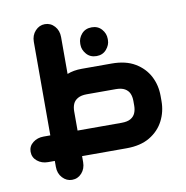

<svg xmlns="http://www.w3.org/2000/svg" viewBox="-81 -709 862 888"><g transform="rotate(-10 349.5 -265.5)"><path d="M251 0V28Q251 59 232.5 79.5Q214 100 187 100Q161 100 142 79.5Q123 59 123 28V0H91Q62 0 41 -17Q20 -34 20 -61Q20 -87 41 -103.5Q62 -120 91 -120H123V-559Q123 -590 142 -610.5Q161 -631 187 -631Q214 -631 232.5 -610.5Q251 -590 251 -559V-386Q266 -392 283 -395Q300 -398 320 -398H460Q526 -398 569.5 -372Q613 -346 635 -304Q657 -262 657 -211V-187Q657 -137 635 -94.5Q613 -52 569.5 -26Q526 0 460 0ZM398 -444Q368 -444 350.5 -464.5Q333 -485 333 -508V-514Q333 -539 350.5 -559Q368 -579 398 -579Q427 -579 444.5 -559Q462 -539 462 -514V-508Q462 -485 444.5 -464.5Q427 -444 398 -444ZM251 -120H458Q485 -120 500.5 -129Q516 -138 522.5 -153.5Q529 -169 529 -188V-210Q529 -230 522.5 -245Q516 -260 500.5 -269Q485 -278 458 -278H322Q296 -278 280 -269Q264 -260 257.5 -245Q251 -230 251 -210Z"/></g></svg>

Font: Beiruti ExtraBold
Style: Regular
Weight: 800
Designer: Arlette Boutros
Foundry: Boutros
Version: Version 1.41